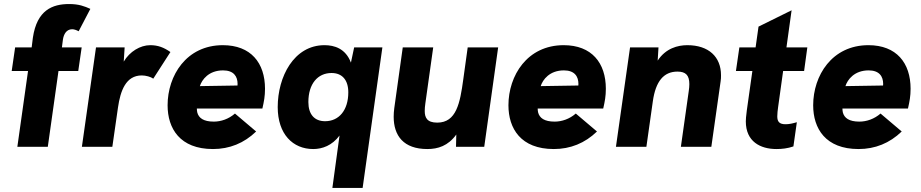

<svg xmlns="http://www.w3.org/2000/svg" viewBox="-20 -728 4566 952"><path d="M66 0H217L270 -376H368L385 -493H287L292 -532C296 -558 309 -583 338 -583C347 -583 359 -579 370 -573L428 -684C399 -697 371 -708 323 -708C240 -708 163 -678 143 -541L137 -493H55L38 -376H119Z M386 0H537L565 -195C577 -278 604 -354 683 -354C703 -354 728 -347 740 -338L825 -470C792 -493 763 -504 725 -504C675.5 -504 623 -472.5 593.5 -422.5L598 -493H456Z M1036 11C1118 11 1190 -18 1250 -76L1145 -165C1114 -138 1076 -125 1040 -125C989 -125 965 -143 958 -171C957 -177 956 -183 956 -190H1281C1289 -225 1294 -251 1294 -288C1294 -416 1224 -504 1085 -504C904 -504 811 -353 811 -206C811 -91 872 11 1036 11ZM971 -301C981 -333 1015 -379 1086 -379C1139 -379 1158 -349 1158 -312L1157.5 -304Z M1628 204H1778L1876 -493H1736L1720 -417.5C1693.5 -487.5 1638 -504 1589 -504C1437 -504 1357 -347 1357 -197C1357 -63 1432 11 1533 11C1578 11 1627 -6.5 1663.5 -56ZM1509 -222C1509 -312 1555 -366 1624 -366C1677 -366 1707 -331 1707 -270C1707 -182 1661 -127 1592 -127C1539 -127 1509 -161 1509 -222Z M2099 11C2151 11 2202 -4.5 2242.5 -61L2241 0H2381L2450 -493H2299L2277 -334C2261 -217 2243 -120 2148 -120C2097 -120 2086 -145 2086 -178C2086 -189 2087 -202 2089 -215L2128 -493H1977L1935 -192C1933 -177 1932 -163 1932 -149C1932 -55 1981 11 2099 11Z M2726 11C2808 11 2880 -18 2940 -76L2835 -165C2804 -138 2766 -125 2730 -125C2679 -125 2655 -143 2648 -171C2647 -177 2646 -183 2646 -190H2971C2979 -225 2984 -251 2984 -288C2984 -416 2914 -504 2775 -504C2594 -504 2501 -353 2501 -206C2501 -91 2562 11 2726 11ZM2661 -301C2671 -333 2705 -379 2776 -379C2829 -379 2848 -349 2848 -312L2847.5 -304Z M3034 0H3185L3217 -226C3231 -325 3271 -373 3339 -373C3380 -373 3398 -355 3398 -311C3398 -301 3397 -289 3395 -276L3356 0H3507L3553 -324C3555 -335 3555 -345 3555 -355C3555 -446 3494 -504 3388 -504C3340.5 -504 3281 -488.5 3241 -427.5L3245 -493H3104Z M3830 11C3857 11 3885 8 3914 -2L3931 -122C3910 -116 3894 -112 3875 -112C3844 -112 3834 -125 3834 -151C3834 -166 3836 -180 3838 -196L3863 -376H3967L3983 -493H3879.5L3905 -677L3741 -596L3726.5 -493H3646L3629 -376H3710.5L3683 -181C3679 -149 3678 -137 3678 -126C3678 -26 3750 11 3830 11Z M4237 11C4319 11 4391 -18 4451 -76L4346 -165C4315 -138 4277 -125 4241 -125C4190 -125 4166 -143 4159 -171C4158 -177 4157 -183 4157 -190H4482C4490 -225 4495 -251 4495 -288C4495 -416 4425 -504 4286 -504C4105 -504 4012 -353 4012 -206C4012 -91 4073 11 4237 11ZM4172 -301C4182 -333 4216 -379 4287 -379C4340 -379 4359 -349 4359 -312L4358.5 -304Z"/></svg>

Font: HK Grotesk Black
Style: Italic
Weight: 900
Italic angle: -16°
Designer: Alfredo Marco Pradil
Foundry: Hanken Design Co.
Version: Version 3.001;FEAKit 1.0